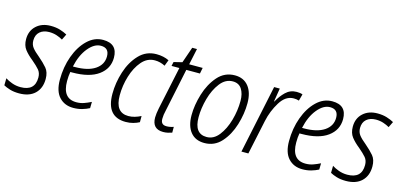

<svg xmlns="http://www.w3.org/2000/svg" viewBox="-65 -1046 3017 1443"><g transform="rotate(15 1444.0 -324.0)"><path d="M119 10Q198 10 241.5 -32Q285 -74 285 -146Q285 -199 259 -229.5Q233 -260 192 -295Q156 -324 138 -347Q120 -370 120 -402Q120 -446 147.5 -470Q175 -494 220 -494Q252 -494 279 -485Q306 -476 326 -464L348 -509Q325 -522 293 -532Q261 -542 220 -542Q151 -542 108 -502.5Q65 -463 65 -398Q65 -349 89 -318Q113 -287 152 -256Q190 -224 209.5 -201Q229 -178 229 -142Q229 -38 117 -38Q82 -38 50.5 -49.5Q19 -61 -2 -75L-3 -20Q16 -9 47 0.5Q78 10 119 10Z M540 10Q577 10 608 1Q639 -8 664 -21L665 -70Q637 -56 610 -46.5Q583 -37 552 -37Q444 -37 444 -173Q444 -214 450 -245H465Q598 -245 668.5 -296.5Q739 -348 739 -433Q739 -542 627 -542Q559 -542 505 -490Q451 -438 420 -353Q389 -268 389 -169Q389 -80 430.5 -35Q472 10 540 10ZM458 -290Q478 -382 524.5 -438.5Q571 -495 622 -495Q686 -495 686 -429Q686 -365 630 -327.5Q574 -290 473 -290Z M948 10Q979 10 1006 2.5Q1033 -5 1053 -16V-64Q1029 -52 1005 -45Q981 -38 956 -38Q854 -38 854 -172Q854 -248 876.5 -322Q899 -396 941 -445Q983 -494 1042 -494Q1084 -494 1122 -474L1140 -521Q1098 -542 1042 -542Q962 -542 907.5 -484.5Q853 -427 825.5 -341Q798 -255 798 -169Q798 10 948 10Z M1240 10Q1259 10 1276.5 6Q1294 2 1308 -3V-48Q1280 -38 1253 -38Q1207 -38 1209 -87Q1209 -115 1218 -151L1288 -486H1394L1403 -532H1298L1325 -658H1288L1245 -534L1180 -518L1173 -486H1234L1163 -152Q1159 -132 1156.5 -113.5Q1154 -95 1154 -80Q1154 10 1240 10Z M1560 10Q1639 10 1691.5 -48.5Q1744 -107 1770.5 -193.5Q1797 -280 1797 -363Q1797 -446 1759 -493.5Q1721 -541 1653 -541Q1573 -541 1520 -480.5Q1467 -420 1440.5 -333Q1414 -246 1414 -168Q1414 -84 1452 -37Q1490 10 1560 10ZM1565 -38Q1469 -38 1469 -167Q1469 -237 1490 -312.5Q1511 -388 1551.5 -440.5Q1592 -493 1649 -493Q1696 -493 1719 -457.5Q1742 -422 1742 -366Q1742 -290 1720.5 -214.5Q1699 -139 1659.5 -88.5Q1620 -38 1565 -38Z M1847 0H1901L1958 -268Q1975 -348 2018 -418Q2061 -488 2124 -488Q2147 -488 2165 -482L2179 -534Q2161 -541 2133 -541Q2083 -541 2048 -507Q2013 -473 1989 -428H1986L2003 -532H1959Z M2323 10Q2360 10 2391 1Q2422 -8 2447 -21L2448 -70Q2420 -56 2393 -46.5Q2366 -37 2335 -37Q2227 -37 2227 -173Q2227 -214 2233 -245H2248Q2381 -245 2451.5 -296.5Q2522 -348 2522 -433Q2522 -542 2410 -542Q2342 -542 2288 -490Q2234 -438 2203 -353Q2172 -268 2172 -169Q2172 -80 2213.5 -35Q2255 10 2323 10ZM2241 -290Q2261 -382 2307.5 -438.5Q2354 -495 2405 -495Q2469 -495 2469 -429Q2469 -365 2413 -327.5Q2357 -290 2256 -290Z M2661 10Q2740 10 2783.5 -32Q2827 -74 2827 -146Q2827 -199 2801 -229.5Q2775 -260 2734 -295Q2698 -324 2680 -347Q2662 -370 2662 -402Q2662 -446 2689.5 -470Q2717 -494 2762 -494Q2794 -494 2821 -485Q2848 -476 2868 -464L2890 -509Q2867 -522 2835 -532Q2803 -542 2762 -542Q2693 -542 2650 -502.5Q2607 -463 2607 -398Q2607 -349 2631 -318Q2655 -287 2694 -256Q2732 -224 2751.5 -201Q2771 -178 2771 -142Q2771 -38 2659 -38Q2624 -38 2592.5 -49.5Q2561 -61 2540 -75L2539 -20Q2558 -9 2589 0.5Q2620 10 2661 10Z"/></g></svg>

Font: Noto Sans Display SemiCondensed Light
Style: Italic
Weight: 300
Width: 4
Italic angle: -12°
Designer: Monotype Design Team
Foundry: Monotype Imaging Inc.
Version: Version 1.900